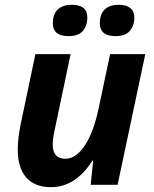

<svg xmlns="http://www.w3.org/2000/svg" viewBox="-20 -772 644 802"><path d="M127.9 -545.9H274.9L208 -227.1Q200.2 -193.8 200.2 -168.9Q200.2 -108.9 252.9 -108.9Q297.9 -108.9 334.5 -164.6Q371.1 -220.2 392.1 -319.8L439.9 -545.9H586.9L471.2 0H358.9L369.1 -101.1H366.2Q295.4 9.8 192.9 9.8Q125.5 9.8 89.8 -30.5Q54.2 -70.8 54.2 -147Q54.2 -192.4 65.9 -251ZM200.7 -674.8Q200.7 -712.9 221.4 -732.4Q242.2 -752 279.8 -752Q344.7 -752 344.7 -699.2Q344.7 -663.6 325.7 -642.3Q306.6 -621.1 266.6 -621.1Q200.7 -621.1 200.7 -674.8ZM397 -674.8Q397 -712.9 417.5 -732.4Q438 -752 476.1 -752Q507.8 -752 524.4 -738.3Q541 -724.6 541 -699.2Q541 -663.6 521.7 -642.3Q502.4 -621.1 462.9 -621.1Q397 -621.1 397 -674.8Z"/></svg>

Font: CAA NEO Sans
Style: Bold Italic
Weight: 700
Italic angle: -12°
Version: Version 1.10